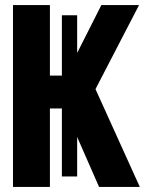

<svg xmlns="http://www.w3.org/2000/svg" viewBox="-20 -734 570 754"><path d="M31 0H176V-308H223V-41H283V-196L369 0H529L355 -384L526 -714H378L283 -526V-674H223V-437H176V-714H31Z"/></svg>

Font: Noto Sans Mono Condensed ExtraBold
Style: Regular
Weight: 800
Width: 3
Designer: Monotype Design Team
Foundry: Monotype Imaging Inc.
Version: Version 2.014